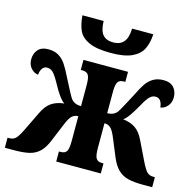

<svg xmlns="http://www.w3.org/2000/svg" viewBox="-114 -866 995 978"><g transform="rotate(15 383.5 -377.0)"><path d="M-5 -53H4Q25 -53 37.5 -65Q50 -77 70 -118L116 -213Q136 -256 163 -274Q190 -292 229 -296Q214 -307 198.5 -328.5Q183 -350 162 -389Q142 -425 129 -437.5Q116 -450 98 -450Q82 -450 73 -437Q64 -424 62 -403Q39 -406 23.5 -424.5Q8 -443 8 -470Q8 -501 26 -521.5Q44 -542 81 -542Q113 -542 135 -528.5Q157 -515 172.5 -492Q188 -469 208 -428Q251 -343 262 -328Q280 -305 315 -305V-416Q315 -456 306 -469.5Q297 -483 275 -483H266V-536H501V-483H493Q471 -483 462 -469.5Q453 -456 453 -418V-305Q487 -305 505 -328Q514 -341 540 -390L560 -428Q580 -469 595.5 -492Q611 -515 633.5 -528.5Q656 -542 688 -542Q724 -542 742 -521.5Q760 -501 760 -470Q760 -443 744.5 -424.5Q729 -406 707 -403Q702 -450 670 -450Q653 -450 639.5 -437Q626 -424 607 -389Q586 -352 570.5 -329.5Q555 -307 540 -296Q578 -292 605 -274Q632 -256 652 -213L698 -118Q718 -77 730.5 -65Q743 -53 763 -53H772V0H726Q676 0 645 -7.5Q614 -15 591.5 -36.5Q569 -58 552 -99L514 -191Q499 -228 485.5 -240Q472 -252 453 -252V-121Q453 -82 461.5 -67.5Q470 -53 493 -53H501V0H266V-53H275Q298 -53 306.5 -67Q315 -81 315 -121V-252Q296 -252 282.5 -240Q269 -228 254 -191L216 -99Q199 -57 177 -36Q155 -15 124 -7.5Q93 0 42 0H-5ZM202 -754H314Q315 -705 333 -683Q351 -661 389 -661Q425 -661 444 -683.5Q463 -706 464 -754H576Q573 -706 557 -674.5Q541 -643 501.5 -624.5Q462 -606 390 -606Q316 -606 276 -624Q236 -642 221 -673Q206 -704 202 -754Z"/></g></svg>

Font: Noto Serif CondExtraBold
Style: Regular
Weight: 800
Width: 3
Designer: Monotype Design Team
Foundry: Monotype Imaging Inc.
Version: Version 1.001